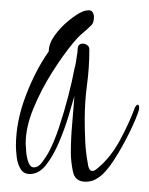

<svg xmlns="http://www.w3.org/2000/svg" viewBox="-20 -338 291 374"><path d="M147 16Q126 16 122 -4Q118 -24 118 -40Q118 -68 120.5 -95.5Q123 -123 125 -151Q121 -137 113.5 -112Q106 -87 95 -61Q84 -35 70 -17Q56 1 38 1Q26 1 20 -9Q14 -19 12.5 -32.5Q11 -46 11 -54Q11 -101 30 -151Q49 -201 75 -238Q75 -253 86.5 -269Q98 -285 114 -298Q130 -311 142 -316Q148 -318 153 -318Q158 -318 160.5 -314Q163 -310 163 -305Q163 -301 162 -296.5Q161 -292 158 -289Q149 -280 140.5 -273Q132 -266 123 -255Q103 -231 81.5 -197Q60 -163 45 -126.5Q30 -90 30 -58Q30 -54 31 -42.5Q32 -31 35.5 -21.5Q39 -12 46 -12Q55 -12 62.5 -22.5Q70 -33 74 -40Q85 -60 95 -90Q105 -120 113 -151Q121 -182 125 -204Q127 -211 128 -217.5Q129 -224 130 -231Q131 -234 131 -238.5Q131 -243 132 -247Q134 -253 141 -253Q146 -253 150 -250Q154 -247 154 -242V-240Q154 -206 149.5 -173Q145 -140 145 -105Q145 -85 146 -63Q147 -41 151 -20Q151 -17 153 -11Q155 -5 160 -5Q163 -5 166.5 -7.5Q170 -10 171 -11Q196 -32 214 -65.5Q232 -99 243 -129Q246 -134 248 -134Q251 -134 251 -129V-125Q246 -108 232 -79.5Q218 -51 201.5 -25.5Q185 0 170 9Q160 16 147 16Z"/></svg>

Font: Sassy Frass
Style: Regular
Weight: 400
Designer: Robert E. Leuschke
Foundry: Robert E. Leuschke
Version: Version 1.010; ttfautohint (v1.8.3)